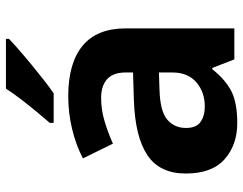

<svg xmlns="http://www.w3.org/2000/svg" viewBox="-106 -700 816 644"><g transform="rotate(-90 302.0 -378.0)"><path d="M301.8 -557.1Q411.6 -557.1 470.2 -509.3Q528.8 -461.4 528.8 -363.8V0H424.8L396 -74.2H392.1Q356.9 -29.8 318.1 -10Q279.3 9.8 210.9 9.8Q138.2 9.8 90.1 -32.5Q42 -74.7 42 -163.1Q42 -250 103 -291.3Q164.1 -332.5 286.1 -336.9L380.9 -339.8V-363.8Q380.9 -406.7 358.4 -426.8Q335.9 -446.8 295.9 -446.8Q256.3 -446.8 218.3 -435.5Q180.2 -424.3 142.1 -407.2L92.8 -507.8Q136.2 -530.8 190.2 -543.9Q244.1 -557.1 301.8 -557.1ZM380.9 -252.9 323.2 -251Q251 -249 222.9 -225.1Q194.8 -201.2 194.8 -162.1Q194.8 -127.9 214.8 -113.5Q234.9 -99.1 267.1 -99.1Q314.9 -99.1 347.9 -127.4Q380.9 -155.8 380.9 -208ZM493.7 -766.1V-755.9Q479.5 -742.2 456.5 -722.2Q433.6 -702.1 407.2 -680.4Q380.9 -658.7 355.5 -638.9Q330.1 -619.1 311 -606H211.9V-619.1Q228 -637.7 249.3 -663.3Q270.5 -689 291.5 -716.3Q312.5 -743.7 326.7 -766.1Z"/></g></svg>

Font: Open Sans
Style: Bold
Weight: 700
Designer: Monotype Design Team
Foundry: Monotype Imaging Inc.
Version: Version 3.000; ttfautohint (v1.8.4)